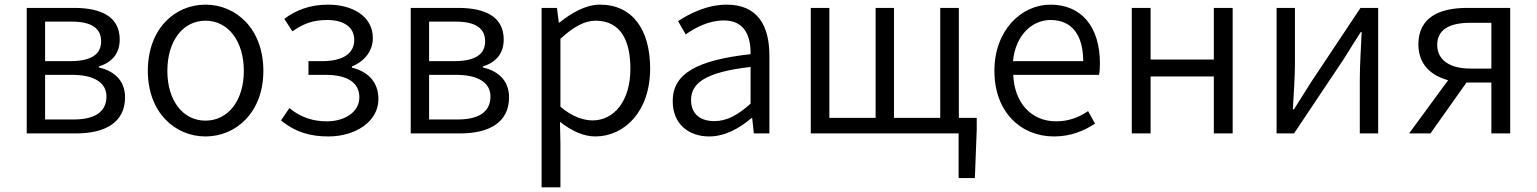

<svg xmlns="http://www.w3.org/2000/svg" viewBox="-20 -574 6611 826"><path d="M95 0H307C432 0 518 -47 518 -155C518 -233 465 -270 405 -284V-288C460 -305 495 -342 495 -404C495 -501 417 -540 299 -540H95ZM174 -311V-481H289C377 -481 415 -450 415 -396C415 -344 378 -311 282 -311ZM174 -60V-252H290C387 -252 438 -217 438 -159C438 -95 391 -60 297 -60Z M864 13C996 13 1113 -91 1113 -269C1113 -450 996 -554 864 -554C732 -554 616 -450 616 -269C616 -91 732 13 864 13ZM864 -55C767 -55 700 -141 700 -269C700 -398 767 -485 864 -485C961 -485 1029 -398 1029 -269C1029 -141 961 -55 864 -55Z M1393 13C1508 13 1608 -50 1608 -148C1608 -226 1557 -268 1494 -283V-288C1550 -311 1584 -356 1584 -410C1584 -506 1494 -554 1392 -554C1312 -554 1253 -530 1203 -493L1238 -439C1282 -470 1323 -488 1388 -488C1455 -488 1504 -460 1504 -402C1504 -346 1458 -311 1367 -311H1307V-252H1380C1473 -252 1526 -220 1526 -155C1526 -92 1463 -52 1386 -52C1330 -52 1276 -67 1225 -109L1189 -56C1252 -4 1318 13 1393 13Z M1747 0H1959C2084 0 2170 -47 2170 -155C2170 -233 2117 -270 2057 -284V-288C2112 -305 2147 -342 2147 -404C2147 -501 2069 -540 1951 -540H1747ZM1826 -311V-481H1941C2029 -481 2067 -450 2067 -396C2067 -344 2030 -311 1934 -311ZM1826 -60V-252H1942C2039 -252 2090 -217 2090 -159C2090 -95 2043 -60 1949 -60Z M2310 232H2391V45L2389 -50C2440 -10 2491 13 2541 13C2666 13 2777 -94 2777 -279C2777 -445 2702 -554 2561 -554C2498 -554 2437 -517 2387 -477H2384L2376 -540H2310ZM2529 -56C2492 -56 2442 -71 2391 -115V-407C2446 -458 2495 -485 2542 -485C2650 -485 2692 -400 2692 -278C2692 -141 2623 -56 2529 -56Z M3031 13C3099 13 3161 -22 3213 -66H3216L3223 0H3290V-335C3290 -465 3238 -554 3107 -554C3020 -554 2944 -514 2897 -483L2930 -426C2971 -455 3029 -486 3094 -486C3187 -486 3210 -414 3209 -341C2977 -315 2874 -257 2874 -139C2874 -41 2942 13 3031 13ZM3053 -53C2998 -53 2953 -79 2953 -144C2953 -218 3018 -264 3209 -286V-128C3154 -79 3108 -53 3053 -53Z M4105 -67V-540H4025V-67H3826V-540H3747V-67H3548V-540H3468V0H4104V192H4174L4182 -16V-67Z M4514 13C4589 13 4644 -12 4691 -42L4661 -96C4621 -69 4577 -52 4524 -52C4416 -52 4344 -132 4339 -252H4708C4711 -265 4712 -283 4712 -301C4712 -457 4634 -554 4499 -554C4375 -554 4258 -445 4258 -269C4258 -92 4372 13 4514 13ZM4338 -311C4349 -423 4420 -488 4500 -488C4588 -488 4640 -427 4640 -311Z M4849 0H4930V-245H5202V0H5283V-540H5202V-318H4930V-540H4849Z M5472 0H5547L5761 -320C5781 -353 5813 -403 5834 -436H5838C5835 -366 5830 -294 5830 -235V0H5909V-540H5833L5620 -220C5600 -187 5567 -137 5547 -104H5542C5546 -174 5551 -247 5551 -304V-540H5472Z M6396 -279H6306C6218 -279 6163 -315 6163 -381C6163 -448 6218 -476 6306 -476H6396ZM6292 -540C6172 -540 6082 -499 6082 -383C6082 -296 6138 -248 6210 -229L6042 0H6134L6289 -219H6290H6396V0H6477V-540Z"/></svg>

Font: Noto Sans CJK JP DemiLight
Style: Regular
Weight: 350
Designer: Ryoko NISHIZUKA (kana & ideographs); Paul D. Hunt (Latin, Greek & Cyrillic); Wenlong ZHANG (bopomofo); Sandoll Communica
Foundry: Adobe Systems Incorporated
Version: Version 1.004;PS 1.004;hotconv 1.0.82;makeotf.lib2.5.63406